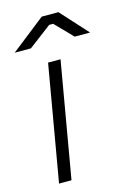

<svg xmlns="http://www.w3.org/2000/svg" viewBox="-112 -777 571 834"><g transform="rotate(-15 173.5 -360.0)"><path d="M47 0H103L193 -520H137ZM347 -599 237 -720H162L8 -599H81L184 -677H202L278 -599Z"/></g></svg>

Font: Fixel Display 20240404 Light
Style: Italic
Weight: 300
Italic angle: -10°
Designer: AlfaBravo + MacPaw
Foundry: Kyrylo Tkachov, Marchela Mozhyna, Serhii Makarenko, Maria Weinstein, Zakhar Kryvoshyya
Version: Version 1.211;Glyphs 3.2 (3225)